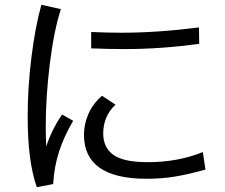

<svg xmlns="http://www.w3.org/2000/svg" viewBox="-20 -785 934 798"><path d="M95 -300Q95 -423 111 -550Q127 -677 152 -765L233 -747Q204 -657 187 -520Q170 -383 170 -253Q170 -226 172 -176Q195 -246 238 -309L284 -283Q246 -218 225.5 -155Q205 -92 201 -20L133 -7Q95 -114 95 -300ZM589 -42Q329 -42 329 -225Q329 -269 347.5 -311.5Q366 -354 404 -387L460 -350Q409 -302 409 -230Q409 -172 451 -141.5Q493 -111 594 -111Q720 -111 823 -153L834 -80Q761 -60 706.5 -51Q652 -42 589 -42ZM498 -581Q434 -581 359 -584V-652Q427 -649 486 -649Q634 -649 807 -671L808 -603Q650 -581 498 -581Z"/></svg>

Font: Kakao Big Sans
Style: Regular
Weight: 400
Designer: Park Young-rak; Lee Sang-min; Kim Jung-jin; Min Bon; Park Min-gyu;
Foundry: Kakao Corporation
Version: Version 2.003